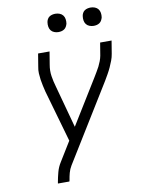

<svg xmlns="http://www.w3.org/2000/svg" viewBox="-100 -1005 800 1073"><g transform="rotate(-10 300.0 -468.5)"><path d="M140 0 141 -7Q146 -35 153.5 -63Q161 -91 177 -116L244 -225L160 -519Q156 -536 152 -553.5Q148 -571 145.5 -588.5Q143 -606 142 -624.5Q141 -643 145 -662L157 -735H222L210 -662Q204 -629 209 -597Q214 -565 223 -535L288 -296L444 -549Q452 -563 460.5 -576.5Q469 -590 476 -604Q483 -618 488.5 -632.5Q494 -647 497 -662L509 -735H574L562 -662Q559 -643 552 -624.5Q545 -606 537 -588.5Q529 -571 519 -553.5Q509 -536 499 -519L232 -86Q221 -68 215.5 -47.5Q210 -27 207 -7L205 0ZM490 -833Q478 -833 466.5 -837.5Q455 -842 448 -851Q441 -860 439 -872.5Q437 -885 439 -898Q440 -906 444.5 -914.5Q449 -923 456.5 -928Q464 -933 473 -935Q482 -937 490 -937Q503 -937 514.5 -932.5Q526 -928 533 -919Q540 -910 542 -897.5Q544 -885 542 -872Q540 -864 535.5 -855.5Q531 -847 523.5 -842Q516 -837 507.5 -835Q499 -833 490 -833ZM290 -833Q278 -833 266.5 -837.5Q255 -842 248 -851Q241 -860 239 -872.5Q237 -885 239 -898Q240 -906 244.5 -914.5Q249 -923 256.5 -928Q264 -933 273 -935Q282 -937 290 -937Q303 -937 314.5 -932.5Q326 -928 333 -919Q340 -910 342 -897.5Q344 -885 342 -872Q340 -864 335.5 -855.5Q331 -847 323.5 -842Q316 -837 307.5 -835Q299 -833 290 -833Z"/></g></svg>

Font: Iosevka Curly Light Extended
Style: Italic
Weight: 300
Width: 7
Italic angle: -9°
Monospace: yes
Designer: Belleve Invis
Foundry: Belleve Invis
Version: Version 11.1.0; ttfautohint (v1.8.3)